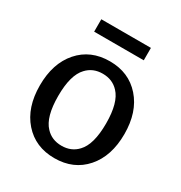

<svg xmlns="http://www.w3.org/2000/svg" viewBox="-168 -820 895 952"><g transform="rotate(30 279.5 -344.5)"><path d="M421 -630H137V-701H421ZM370 -433Q335 -471 279 -471Q223 -471 188 -433Q142 -385 142 -265Q142 -145 188 -97Q223 -59 279 -59Q335 -59 370 -97Q416 -145 416 -265Q416 -385 370 -433ZM279 -542Q388 -542 454.5 -466.5Q521 -391 521 -265Q521 -139 455 -63.5Q389 12 279 12Q170 12 103.5 -63.5Q37 -139 37 -265Q37 -391 103 -466.5Q169 -542 279 -542Z"/></g></svg>

Font: AbakuTLSymSans
Style: Regular
Weight: 400
Version: Version 2007.05.04